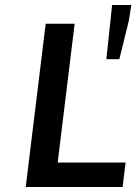

<svg xmlns="http://www.w3.org/2000/svg" viewBox="-20 -749 546 769"><path d="M83 0H471L483 -98H211L279 -654H163ZM458 -512 496 -666 506 -729H429L406 -512Z"/></svg>

Font: Falling Sky
Style: Obl
Weight: 400
Designer: Paul D. Hunt
Foundry: Adobe Systems Incorporated
Version: Version 1.02